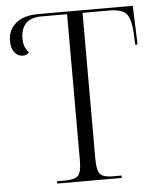

<svg xmlns="http://www.w3.org/2000/svg" viewBox="-52 -759 669 804"><g transform="rotate(-5 283.0 -357.0)"><path d="M156 0V-10H193Q229 -10 244 -23.5Q259 -37 259 -89V-703H151Q106 -703 85 -680.5Q64 -658 64 -619Q64 -595 70.5 -581Q77 -567 86 -557Q75 -546 60 -546Q39 -546 25 -563.5Q11 -581 11 -613Q11 -657 43.5 -685.5Q76 -714 139 -714H536L542 -551H532L530 -602Q526 -662 507 -682.5Q488 -703 434 -703H324V-90Q324 -38 338.5 -24Q353 -10 389 -10H427V0Z"/></g></svg>

Font: Noto Serif Display SemiCondensed Light
Style: Regular
Weight: 300
Width: 4
Designer: Monotype Design Team
Foundry: Monotype Imaging Inc.
Version: Version 2.009